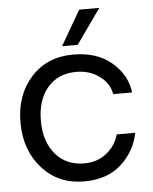

<svg xmlns="http://www.w3.org/2000/svg" viewBox="-54 -795 673 846"><g transform="rotate(-5 283.0 -372.0)"><path d="M328.1 -750H417L308.1 -596.2H238.8ZM284.2 5.9Q170.4 5.9 98.6 -74.5Q26.9 -154.8 26.9 -276.9Q26.9 -398.9 97.9 -477.1Q168.9 -555.2 284.2 -555.2Q389.2 -555.2 454.1 -500Q519 -444.8 528.8 -366.2H444.8Q437 -414.1 393.6 -446Q350.1 -478 291 -478Q210.9 -478 164.1 -423.6Q117.2 -369.1 117.2 -276.9Q117.2 -184.1 164.6 -128.7Q211.9 -73.2 292 -73.2Q349.1 -73.2 390.1 -105.7Q431.2 -138.2 444.8 -188H526.9Q510.7 -106.9 449 -50.5Q387.2 5.9 284.2 5.9Z"/></g></svg>

Font: Oakes Grotesk
Style: Regular
Weight: 400
Designer: Samuel Oakes
Foundry: Samuel Oakes
Version: Version 1.0 | wf-rip DC20170320